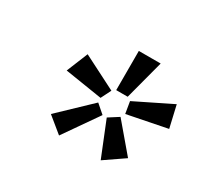

<svg xmlns="http://www.w3.org/2000/svg" viewBox="-84 -852 638 594"><g transform="rotate(30 235.0 -555.0)"><path d="M261 -731H339L302 -591H261ZM315 -583 445 -647 463 -569 322 -541ZM129 -643 249 -582 231 -546 98 -567ZM232 -530 263 -503 178 -381 123 -426ZM278 -503 314 -526 398 -427 328 -379Z"/></g></svg>

Font: Rosario
Style: Italic
Weight: 400
Italic angle: -8.05°
Designer: Hector Gatti
Foundry: Omnibus Type
Version: Version 1.201